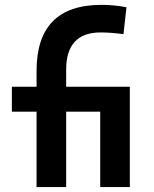

<svg xmlns="http://www.w3.org/2000/svg" viewBox="-20 -762 626 782"><path d="M128.9 0V-307.1H28.3V-408.7H128.9V-473.6Q128.9 -742.2 393.1 -742.2Q445.8 -742.2 495.1 -732.4L482.9 -623Q429.7 -629.9 390.1 -629.9Q249.5 -629.9 249.5 -478.5V-408.7H508.8V0H388.2V-307.1H249.5V0Z"/></svg>

Font: Cascadia Mono PL SemiBold
Style: Regular
Weight: 600
Monospace: yes
Designer: Aaron Bell
Foundry: Saja Typeworks
Version: Version 2404.023; ttfautohint (v1.8.4)